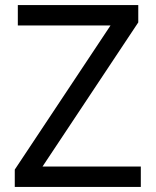

<svg xmlns="http://www.w3.org/2000/svg" viewBox="-20 -734 612 754"><path d="M533 0H38V-68L414 -634H50V-714H523V-646L147 -80H533Z"/></svg>

Font: Noto Sans Tifinagh Hawad
Style: Regular
Weight: 400
Designer: JamraPatel
Foundry: JamraPatel LLC
Version: Version 2.006; ttfautohint (v1.8.4.7-5d5b)